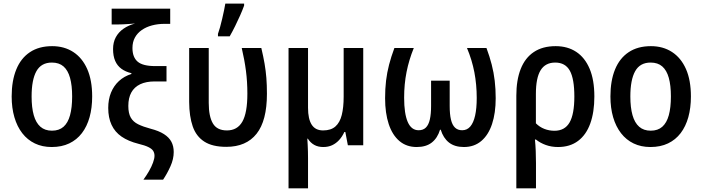

<svg xmlns="http://www.w3.org/2000/svg" viewBox="-20 -808 3908 1068"><path d="M492.7 -271.5Q492.7 -208 478.3 -156.2Q463.9 -104.5 435.5 -67.4Q407.2 -30.3 365.2 -10.3Q323.2 9.8 267.6 9.8Q215.3 9.8 174.1 -10Q132.8 -29.8 104 -66.9Q75.2 -104 60.1 -155.8Q44.9 -207.5 44.9 -271.5Q44.9 -358.9 70.6 -421.6Q96.2 -484.4 146.5 -517.8Q196.8 -551.3 270 -551.3Q337.4 -551.3 387.5 -518.8Q437.5 -486.3 465.1 -424.1Q492.7 -361.8 492.7 -271.5ZM155.8 -271Q155.8 -210 167.7 -167.5Q179.7 -125 204.8 -103Q230 -81.1 269 -81.1Q308.6 -81.1 333.3 -102.8Q357.9 -124.5 369.6 -167Q381.3 -209.5 381.3 -271.5Q381.3 -333 369.6 -375Q357.9 -417 333.3 -438.5Q308.6 -460 268.6 -460Q209.5 -460 182.6 -412.1Q155.8 -364.3 155.8 -271Z M582 -207.5Q582 -254.9 597.4 -292.7Q612.8 -330.6 641.6 -357.2Q670.4 -383.8 710.9 -396.5V-400.9Q678.2 -408.7 655.3 -425.5Q632.3 -442.4 620.6 -469.5Q608.9 -496.6 608.9 -535.2Q608.9 -572.8 624.3 -601.1Q639.6 -629.4 667.2 -648.4Q694.8 -667.5 731.4 -677.2Q715.3 -675.8 697.8 -674.6Q680.2 -673.3 663.3 -672.6Q646.5 -671.9 632.8 -671.9H601.1V-759.8H926.8V-675.3H894.5Q857.9 -675.3 825.7 -666.7Q793.5 -658.2 768.8 -641.1Q744.1 -624 730.5 -599.1Q716.8 -574.2 716.8 -541Q716.8 -489.7 745.6 -465.1Q774.4 -440.4 843.3 -440.4H906.2V-355H840.8Q792.5 -355 759.8 -339.4Q727.1 -323.7 710.4 -293.5Q693.8 -263.2 693.8 -218.8Q693.8 -177.7 707.3 -154.1Q720.7 -130.4 748.5 -116.7Q776.4 -103 818.4 -91.8Q863.8 -80.1 892.1 -62Q920.4 -43.9 933.3 -19.5Q946.3 4.9 946.3 37.6Q946.3 76.7 928.2 116.9Q910.2 157.2 887.2 191.4H777.8Q794.9 168 809.1 143.3Q823.2 118.7 831.3 96.2Q839.4 73.7 839.4 58.6Q839.4 43.5 832.3 31.7Q825.2 20 805.7 10.3Q786.1 0.5 749.5 -8.3Q693.4 -22.5 656.2 -48.1Q619.1 -73.7 600.6 -113.5Q582 -153.3 582 -207.5Z M1238.8 8.8Q1161.6 8.8 1116.5 -20.3Q1071.3 -49.3 1052 -105Q1032.7 -160.6 1032.2 -240.7V-541H1141.1V-235.4Q1141.1 -160.6 1164.1 -121.6Q1187 -82.5 1242.2 -82.5Q1300.3 -82.5 1328.1 -131.3Q1356 -180.2 1356 -287.1Q1356 -353.5 1348.1 -413.8Q1340.3 -474.1 1324.7 -541H1433.6Q1444.8 -493.7 1451.7 -453.9Q1458.5 -414.1 1461.7 -374.3Q1464.8 -334.5 1464.8 -286.1Q1464.8 -136.7 1407.2 -64Q1349.6 8.8 1238.8 8.8ZM1192.4 -606V-619.6Q1197.8 -634.3 1203.9 -656.2Q1210 -678.2 1215.8 -703.1Q1221.7 -728 1226.3 -750.5Q1231 -772.9 1233.4 -788.1H1337.9V-776.9Q1329.1 -752.4 1316.2 -723.1Q1303.2 -693.8 1288.3 -663.6Q1273.4 -633.3 1257.8 -606Z M2000.5 -541V0H1915L1900.9 -73.7H1895.5Q1883.3 -47.4 1866.2 -28.8Q1849.1 -10.3 1827.4 -0.2Q1805.7 9.8 1778.3 9.8Q1749 9.8 1727.8 -2.2Q1706.5 -14.2 1692.4 -36.6H1689.5Q1690.4 -22.9 1691.4 -4.4Q1692.4 14.2 1692.9 33.9Q1693.4 53.7 1693.4 73.2V239.7H1585V-541H1693.4V-208.5Q1693.4 -146 1713.9 -114.3Q1734.4 -82.5 1777.3 -82.5Q1820.8 -82.5 1845.7 -104.5Q1870.6 -126.5 1881.1 -168.5Q1891.6 -210.4 1891.6 -270V-541Z M2686 -541Q2703.6 -493.7 2715.1 -449Q2726.6 -404.3 2731.9 -358.6Q2737.3 -313 2737.3 -261.7Q2737.3 -179.2 2717 -118.2Q2696.8 -57.1 2657.2 -23.7Q2617.7 9.8 2560.5 9.8Q2509.3 9.8 2477.5 -15.1Q2445.8 -40 2431.6 -86.4H2427.7Q2413.6 -40 2381.8 -15.1Q2350.1 9.8 2297.9 9.8Q2241.2 9.8 2201.9 -23.4Q2162.6 -56.6 2142.3 -117.7Q2122.1 -178.7 2122.1 -261.7Q2122.1 -314 2127.4 -359.1Q2132.8 -404.3 2144.3 -448.5Q2155.8 -492.7 2173.8 -541H2281.7Q2254.9 -475.1 2241.5 -407.7Q2228 -340.3 2228 -264.2Q2228 -175.8 2248 -129.6Q2268.1 -83.5 2308.6 -83.5Q2334 -83.5 2349.1 -98.6Q2364.3 -113.8 2371.1 -143.8Q2377.9 -173.8 2377.9 -218.3V-359.4H2481.4V-218.3Q2481.4 -172.4 2488.5 -142.6Q2495.6 -112.8 2511 -98.1Q2526.4 -83.5 2550.8 -83.5Q2578.1 -83.5 2595.9 -104.2Q2613.8 -125 2622.8 -165Q2631.8 -205.1 2631.8 -263.2Q2631.8 -337.4 2618.7 -406Q2605.5 -474.6 2577.6 -541Z M3286.1 -271Q3286.1 -184.1 3263.4 -121.1Q3240.7 -58.1 3195.6 -24.2Q3150.4 9.8 3084 9.8Q3047.4 9.8 3016.1 -1.5Q2984.9 -12.7 2961.4 -31.7H2955.6Q2958.5 -3.4 2960 31.5Q2961.4 66.4 2961.4 99.1V239.7H2852.1V-275.4Q2852.1 -362.8 2876.5 -424.6Q2900.9 -486.3 2949.7 -518.8Q2998.5 -551.3 3070.8 -551.3Q3137.2 -551.3 3185.3 -519.5Q3233.4 -487.8 3259.8 -425.5Q3286.1 -363.3 3286.1 -271ZM3068.4 -460Q3013.7 -460 2987.3 -417.5Q2960.9 -375 2960.9 -285.6V-122.1Q2981 -101.6 3007.8 -91.1Q3034.7 -80.6 3064 -80.6Q3121.6 -80.6 3148.2 -126.7Q3174.8 -172.9 3174.8 -271Q3174.8 -369.6 3149.7 -414.8Q3124.5 -460 3068.4 -460Z M3823.2 -271.5Q3823.2 -208 3808.8 -156.2Q3794.4 -104.5 3766.1 -67.4Q3737.8 -30.3 3695.8 -10.3Q3653.8 9.8 3598.1 9.8Q3545.9 9.8 3504.6 -10Q3463.4 -29.8 3434.6 -66.9Q3405.8 -104 3390.6 -155.8Q3375.5 -207.5 3375.5 -271.5Q3375.5 -358.9 3401.1 -421.6Q3426.8 -484.4 3477.1 -517.8Q3527.3 -551.3 3600.6 -551.3Q3668 -551.3 3718 -518.8Q3768.1 -486.3 3795.7 -424.1Q3823.2 -361.8 3823.2 -271.5ZM3486.3 -271Q3486.3 -210 3498.3 -167.5Q3510.3 -125 3535.4 -103Q3560.5 -81.1 3599.6 -81.1Q3639.2 -81.1 3663.8 -102.8Q3688.5 -124.5 3700.2 -167Q3711.9 -209.5 3711.9 -271.5Q3711.9 -333 3700.2 -375Q3688.5 -417 3663.8 -438.5Q3639.2 -460 3599.1 -460Q3540 -460 3513.2 -412.1Q3486.3 -364.3 3486.3 -271Z"/></svg>

Font: Open Sans SemiCondensed SemiBold
Style: Regular
Weight: 600
Width: 4
Designer: Monotype Design Team
Foundry: Monotype Imaging Inc.
Version: Version 3.000